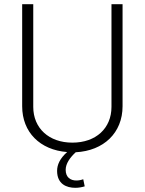

<svg xmlns="http://www.w3.org/2000/svg" viewBox="-20 -720 692 918"><path d="M513 -700V-209C513 -107 439 -38 326 -38C214 -38 139 -107 139 -209V-700H86V-212C86 -88 171 -3 301 7C266 38 253 68 253 97C253 160 298 178 340 178C356 178 372 175 385 171L378 137C367 141 356 143 345 143C317 143 294 128 294 92C294 62 315 33 342 8C476 1 566 -85 566 -212V-700Z"/></svg>

Font: Arthouse Owned Light
Style: Regular
Weight: 300
Designer: Jeremy Tribby
Foundry: Tribby Type
Version: Version 1.000;PS 001.000;hotconv 1.0.88;makeotf.lib2.5.64775